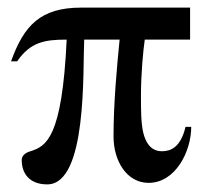

<svg xmlns="http://www.w3.org/2000/svg" viewBox="-20 -470 541 504"><path d="M467 -137C454 -82 427 -73 405 -73C375 -73 362 -97 356 -122C350 -147 350 -184 350 -218C350 -278 356 -338 360 -366H479V-450H193C87 -450 43 -404 9 -309H25C60 -360 98 -366 155 -366C143 -107 101 -86 60 -73C46 -69 37 -61 37 -50C37 -15 57 14 104 14C210 14 197 -288 201 -366H294C287 -296 278 -199 278 -112C278 -47 313 10 370 10C441 10 482 -73 482 -137Z"/></svg>

Font: XITS Math
Style: Regular
Weight: 400
Designer: MicroPress Inc., with final additions and corrections provided by Coen Hoffman, Elsevier (retired)
Version: Version 1.302